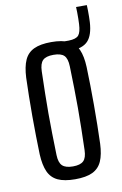

<svg xmlns="http://www.w3.org/2000/svg" viewBox="-85 -789 538 847"><g transform="rotate(-10 183.5 -366.0)"><path d="M182.5 7.2Q134 7.2 105 -6.4Q75.9 -20.1 62.6 -49.8Q49.2 -79.6 46.8 -127.8Q45.5 -166.7 44.8 -210.3Q44 -254 44 -299.3Q44 -344.6 44.7 -388.5Q45.4 -432.4 46.8 -472Q49.2 -520.4 62.5 -550.1Q75.8 -579.8 104.9 -593.5Q133.9 -607.2 182.5 -607.2Q231.5 -607.2 260.3 -593.5Q289 -579.7 302.3 -550Q315.5 -520.3 317.5 -472Q318.9 -433.1 319.6 -389.4Q320.3 -345.7 320.3 -300.6Q320.3 -255.5 319.6 -211.5Q318.9 -167.5 317.5 -127.8Q315.5 -80.2 302.3 -50.2Q289 -20.3 260.3 -6.5Q231.5 7.2 182.5 7.2ZM182.5 -50.3Q215.5 -50.3 229.8 -64.2Q244.1 -78 245 -112.5Q246.4 -164.4 247.4 -210.2Q248.3 -256 248.3 -300.1Q248.3 -344.2 247.4 -390Q246.4 -435.8 245 -487.3Q244.1 -522.1 230.2 -536.1Q216.3 -550.1 182.5 -550.1Q148.8 -550.1 134.6 -536.1Q120.3 -522.1 119.3 -487.3Q117.9 -435.8 117 -389.9Q116.1 -344.1 116.1 -299.9Q116.1 -255.6 117 -209.8Q117.9 -163.9 119.3 -112.5Q120.3 -78 135 -64.2Q149.6 -50.3 182.5 -50.3ZM260 -555Q255.7 -555 251 -555.5Q246.2 -555.9 240.8 -557L240 -600.2Q246.7 -600.2 251.2 -600.2Q255.7 -600.2 260 -600.2Q293.1 -601 304.5 -614.4Q315.9 -627.8 317.6 -664.3Q318.1 -674.2 318.4 -688.3Q318.6 -702.4 318.4 -716.5Q318.1 -730.6 317.6 -740.5H365.8Q366.3 -730.6 366.6 -716.5Q366.8 -702.4 366.6 -688.3Q366.3 -674.2 365.8 -664.3Q362.5 -606.4 338.3 -580.7Q314 -555 260 -555Z"/></g></svg>

Font: Big Shoulders Display SC Thin
Style: Regular
Weight: 100
Designer: Patric King
Foundry: XO Type Co
Version: Version 2.002